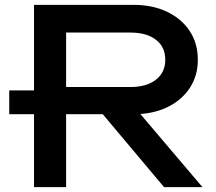

<svg xmlns="http://www.w3.org/2000/svg" viewBox="-20 -770 887 790"><path d="M18 -398H263V-300H18ZM212 -412H517Q583 -412 621.5 -442Q660 -472 660 -524Q660 -577 621.5 -606.5Q583 -636 517 -636H193L252 -710V0H120V-750H529Q608 -750 667.5 -721.5Q727 -693 760.5 -642.5Q794 -592 794 -524Q794 -458 760.5 -407.5Q727 -357 667.5 -328.5Q608 -300 529 -300H212ZM360 -351H515L813 0H655Z"/></svg>

Font: Unbounded
Style: Regular
Weight: 400
Designer: Luke Prowse, Jean-Baptiste Morizot, Fátima Lázaro, Florian Runge
Foundry: NaN
Version: Version 1.701;gftools[0.9.28.dev5+ged2979d]